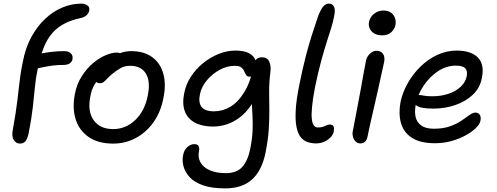

<svg xmlns="http://www.w3.org/2000/svg" viewBox="-20 -780 2743 1059"><path d="M90 12Q69 12 56 -8Q43 -28 51 -66Q60 -116 66 -155Q72 -194 76 -227.5Q80 -261 83.5 -293Q87 -325 92 -361Q97 -397 106 -440Q121 -518 153.5 -577Q186 -636 230 -677Q274 -718 325 -739Q376 -760 428 -760Q446 -760 461 -751Q476 -742 472 -721Q469 -707 458 -696.5Q447 -686 427 -681Q365 -668 323.5 -643Q282 -618 256 -582Q230 -546 214.5 -499.5Q199 -453 187 -395Q177 -348 172.5 -299Q168 -250 161 -188.5Q154 -127 138 -44Q130 -11 119 0.5Q108 12 90 12ZM168 -400Q154 -400 144.5 -408Q135 -416 139 -429Q142 -447 156 -462Q170 -477 194 -482Q229 -490 264 -494Q299 -498 335 -498Q351 -498 362 -492Q373 -486 377.5 -476Q382 -466 380 -453Q377 -440 366 -431.5Q355 -423 335 -422Q295 -422 267.5 -418Q240 -414 221.5 -410.5Q203 -407 191 -403.5Q179 -400 168 -400Z M604 12Q522 12 469.5 -24Q417 -60 397.5 -121.5Q378 -183 393 -262Q404 -318 431.5 -360.5Q459 -403 493.5 -432Q528 -461 563 -475.5Q598 -490 623 -490Q634 -490 641.5 -487Q649 -484 653.5 -477.5Q658 -471 656 -460Q651 -440 640 -423.5Q629 -407 599 -394Q563 -377 538.5 -356.5Q514 -336 499 -309.5Q484 -283 478 -246Q462 -165 497 -116.5Q532 -68 604 -68Q674 -68 726.5 -118.5Q779 -169 795 -253Q811 -330 785 -373.5Q759 -417 699 -417Q668 -417 646.5 -405Q625 -393 600 -373Q582 -358 571 -346Q560 -334 551.5 -327.5Q543 -321 530 -321Q516 -321 508.5 -330.5Q501 -340 505 -361Q509 -384 528.5 -408Q548 -432 576.5 -452.5Q605 -473 638 -485.5Q671 -498 703 -498Q775 -498 820 -464.5Q865 -431 881 -372.5Q897 -314 881 -238Q867 -163 827 -106.5Q787 -50 729.5 -19Q672 12 604 12Z M1222 259Q1146 259 1098 241.5Q1050 224 1024.5 195.5Q999 167 991.5 135Q984 103 990 76Q994 50 1012 32.5Q1030 15 1052 15Q1069 15 1075 25Q1081 35 1078 51Q1070 88 1086 116Q1102 144 1138 159.5Q1174 175 1226 175Q1286 175 1316.5 140.5Q1347 106 1360 42Q1371 -13 1373 -58Q1375 -103 1372.5 -143Q1370 -183 1368.5 -222Q1367 -261 1371 -305L1411 -291Q1391 -237 1363.5 -197.5Q1336 -158 1302.5 -132.5Q1269 -107 1231.5 -94.5Q1194 -82 1155 -82Q1095 -82 1055 -103.5Q1015 -125 999.5 -166Q984 -207 996 -266Q1005 -314 1032.5 -356.5Q1060 -399 1100 -431.5Q1140 -464 1186 -482.5Q1232 -501 1278 -501Q1329 -501 1355.5 -485.5Q1382 -470 1390 -446Q1398 -422 1392 -397Q1389 -383 1378.5 -370Q1368 -357 1358 -357Q1344 -357 1338 -366Q1332 -375 1327 -387Q1322 -399 1311 -408Q1300 -417 1275 -417Q1232 -417 1191 -394.5Q1150 -372 1120.5 -336.5Q1091 -301 1083 -261Q1073 -215 1091.5 -190.5Q1110 -166 1161 -166Q1208 -166 1251 -191.5Q1294 -217 1328 -273Q1362 -329 1381 -420Q1384 -443 1394.5 -453.5Q1405 -464 1425 -464Q1454 -464 1464.5 -441Q1475 -418 1472 -389Q1464 -325 1464.5 -274Q1465 -223 1465.5 -173.5Q1466 -124 1462.5 -67.5Q1459 -11 1444 65Q1424 161 1370 210Q1316 259 1222 259Z M1723 11Q1700 11 1678 4Q1656 -3 1640 -21.5Q1624 -40 1616 -76.5Q1608 -113 1611 -171.5Q1614 -230 1632 -317Q1649 -401 1665.5 -465.5Q1682 -530 1699.5 -584.5Q1717 -639 1735 -692Q1750 -730 1763.5 -745Q1777 -760 1794 -760Q1814 -760 1822.5 -742.5Q1831 -725 1822 -686Q1817 -658 1806.5 -625Q1796 -592 1782 -548Q1768 -504 1751.5 -443.5Q1735 -383 1717 -297Q1705 -232 1701 -190Q1697 -148 1700 -123Q1703 -98 1711.5 -87.5Q1720 -77 1732 -77Q1751 -77 1762 -81Q1773 -85 1781 -89Q1789 -93 1799 -93Q1816 -93 1820 -82Q1824 -71 1821 -55Q1817 -36 1802.5 -21.5Q1788 -7 1767.5 2Q1747 11 1723 11Z M1968 11Q1952 11 1941.5 0.5Q1931 -10 1926.5 -27Q1922 -44 1927 -62Q1942 -141 1952.5 -196Q1963 -251 1970.5 -291.5Q1978 -332 1984 -367Q1990 -402 1998 -442Q2001 -459 2010 -472Q2019 -485 2031.5 -492.5Q2044 -500 2058 -500Q2079 -500 2091.5 -484.5Q2104 -469 2099 -439Q2094 -417 2085 -376Q2076 -335 2065 -284.5Q2054 -234 2042 -184Q2030 -134 2021 -92Q2012 -50 2007 -26Q2004 -9 1994 1Q1984 11 1968 11ZM2087 -585Q2050 -585 2029.5 -607.5Q2009 -630 2016 -662Q2022 -688 2044.5 -705Q2067 -722 2094 -722Q2121 -722 2137 -710Q2153 -698 2159 -679.5Q2165 -661 2161 -641Q2157 -622 2139.5 -603.5Q2122 -585 2087 -585Z M2380 10Q2297 10 2251 -20.5Q2205 -51 2191 -103.5Q2177 -156 2190 -222Q2201 -271 2228.5 -320.5Q2256 -370 2297.5 -411Q2339 -452 2390.5 -476.5Q2442 -501 2499 -501Q2578 -501 2615.5 -463Q2653 -425 2638 -351Q2628 -296 2589 -258.5Q2550 -221 2492.5 -201Q2435 -181 2369 -181Q2301 -181 2278.5 -197Q2256 -213 2260 -233Q2262 -245 2269 -250.5Q2276 -256 2291 -256Q2302 -256 2317.5 -252.5Q2333 -249 2364 -249Q2414 -249 2454.5 -263Q2495 -277 2521 -301.5Q2547 -326 2554 -358Q2560 -388 2546.5 -403Q2533 -418 2494 -418Q2443 -418 2397 -388Q2351 -358 2317.5 -309Q2284 -260 2273 -202Q2266 -166 2272 -136.5Q2278 -107 2302.5 -88.5Q2327 -70 2373 -70Q2425 -70 2462.5 -83.5Q2500 -97 2526 -115Q2552 -133 2570 -146Q2588 -159 2602 -159Q2619 -159 2626.5 -146.5Q2634 -134 2630 -114Q2626 -94 2603.5 -72.5Q2581 -51 2545.5 -32Q2510 -13 2467.5 -1.5Q2425 10 2380 10Z"/></svg>

Font: Shantell Sans
Style: Italic
Weight: 400
Italic angle: -11°
Designer: Stephen Nixon, Anya Danilova, Shantell Martin
Foundry: Arrow Type
Version: Version 1.011;[c5ecc13dd]